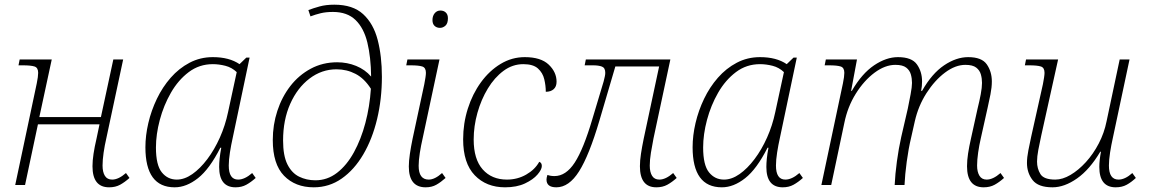

<svg xmlns="http://www.w3.org/2000/svg" viewBox="-20 -790 4906 820"><path d="M446 10Q375 10 375 -80Q375 -104 379.5 -133.5Q384 -163 392 -197L405 -259H142L87 0H45L137 -434Q140 -448 141.5 -460Q143 -472 143 -479Q143 -501 127.5 -506Q112 -511 78 -511H59L64 -536H201L148 -290H411L464 -536H506L434 -199Q427 -169 422.5 -138Q418 -107 418 -83Q418 -55 428 -39Q438 -23 459 -23Q486 -23 518 -51L533 -30Q513 -12 493 -1Q473 10 446 10Z M726 10Q601 10 601 -161Q601 -211 613.5 -264.5Q626 -318 650 -368Q674 -418 709 -458Q744 -498 789.5 -522Q835 -546 889 -546Q959 -546 1003 -516L1032 -544H1046L974 -202Q967 -171 962 -139Q957 -107 957 -83Q957 -23 997 -23Q1025 -23 1057 -51L1072 -30Q1052 -12 1032 -1Q1012 10 986 10Q916 10 916 -77Q916 -93 918 -113Q920 -133 925 -159H921Q875 -68 825.5 -29Q776 10 726 10ZM735 -23Q768 -23 801.5 -46.5Q835 -70 865.5 -110.5Q896 -151 919 -202.5Q942 -254 954 -311L991 -482Q970 -502 942.5 -509Q915 -516 889 -516Q831 -516 786 -482Q741 -448 710 -394Q679 -340 662.5 -278Q646 -216 646 -160Q646 -85 671 -54Q696 -23 735 -23Z M1320 10Q1241 10 1193 -39.5Q1145 -89 1145 -192Q1145 -257 1164.5 -316.5Q1184 -376 1220 -422.5Q1256 -469 1307 -496.5Q1358 -524 1420 -524Q1463 -524 1501 -508.5Q1539 -493 1565 -463Q1564 -546 1549 -608Q1534 -670 1498.5 -704.5Q1463 -739 1402 -739Q1372 -739 1349.5 -733.5Q1327 -728 1306 -720L1297 -747Q1318 -755 1345 -762.5Q1372 -770 1408 -770Q1487 -770 1531 -729.5Q1575 -689 1593 -619.5Q1611 -550 1611 -462Q1611 -367 1590.5 -281.5Q1570 -196 1531.5 -130.5Q1493 -65 1439.5 -27.5Q1386 10 1320 10ZM1327 -20Q1378 -20 1419.5 -52Q1461 -84 1491.5 -139.5Q1522 -195 1540.5 -265Q1559 -335 1564 -411Q1536 -455 1498.5 -474.5Q1461 -494 1417 -494Q1354 -494 1302 -454.5Q1250 -415 1219.5 -346.5Q1189 -278 1189 -190Q1189 -125 1207.5 -88Q1226 -51 1257.5 -35.5Q1289 -20 1327 -20Z M1859 -671Q1845 -671 1836 -679.5Q1827 -688 1827 -704Q1827 -722 1836.5 -733.5Q1846 -745 1861 -745Q1875 -745 1884 -736.5Q1893 -728 1893 -712Q1893 -690 1882.5 -680.5Q1872 -671 1859 -671ZM1798 10Q1726 10 1726 -79Q1726 -102 1730.5 -132.5Q1735 -163 1742 -197L1792 -430Q1795 -445 1797 -458.5Q1799 -472 1799 -479Q1799 -501 1783.5 -506Q1768 -511 1734 -511H1715L1720 -536H1857L1785 -199Q1778 -169 1773 -137Q1768 -105 1768 -82Q1768 -23 1811 -23Q1837 -23 1868 -51L1883 -30Q1863 -12 1843.5 -1Q1824 10 1798 10Z M2137 10Q2057 10 2007.5 -41.5Q1958 -93 1958 -195Q1958 -263 1978 -326Q1998 -389 2034 -438.5Q2070 -488 2118 -517Q2166 -546 2221 -546Q2290 -546 2323.5 -514Q2357 -482 2357 -441Q2357 -420 2344.5 -409Q2332 -398 2311 -398Q2311 -424 2304.5 -451.5Q2298 -479 2277.5 -497.5Q2257 -516 2215 -516Q2169 -516 2130.5 -487.5Q2092 -459 2063.5 -412Q2035 -365 2019 -308Q2003 -251 2003 -194Q2003 -110 2041.5 -66.5Q2080 -23 2145 -23Q2190 -23 2227.5 -44.5Q2265 -66 2283 -99Q2294 -95 2294 -81Q2294 -66 2275.5 -44.5Q2257 -23 2222 -6.5Q2187 10 2137 10Z M2356 10Q2314 10 2314 -23Q2314 -31 2318 -43Q2331 -38 2348 -38Q2397 -38 2434.5 -95.5Q2472 -153 2510 -282L2558 -442Q2561 -454 2563 -463Q2565 -472 2565 -479Q2565 -500 2551 -505.5Q2537 -511 2513 -511H2477L2482 -536H2843L2771 -199Q2765 -169 2760 -138Q2755 -107 2755 -83Q2755 -55 2765 -39Q2775 -23 2796 -23Q2823 -23 2855 -51L2870 -30Q2850 -12 2830 -1Q2810 10 2783 10Q2713 10 2713 -80Q2713 -104 2717.5 -133.5Q2722 -163 2729 -197L2795 -506H2608L2540 -275Q2496 -126 2453 -58Q2410 10 2356 10Z M3063 10Q2938 10 2938 -161Q2938 -211 2950.5 -264.5Q2963 -318 2987 -368Q3011 -418 3046 -458Q3081 -498 3126.5 -522Q3172 -546 3226 -546Q3296 -546 3340 -516L3369 -544H3383L3311 -202Q3304 -171 3299 -139Q3294 -107 3294 -83Q3294 -23 3334 -23Q3362 -23 3394 -51L3409 -30Q3389 -12 3369 -1Q3349 10 3323 10Q3253 10 3253 -77Q3253 -93 3255 -113Q3257 -133 3262 -159H3258Q3212 -68 3162.5 -29Q3113 10 3063 10ZM3072 -23Q3105 -23 3138.5 -46.5Q3172 -70 3202.5 -110.5Q3233 -151 3256 -202.5Q3279 -254 3291 -311L3328 -482Q3307 -502 3279.5 -509Q3252 -516 3226 -516Q3168 -516 3123 -482Q3078 -448 3047 -394Q3016 -340 2999.5 -278Q2983 -216 2983 -160Q2983 -85 3008 -54Q3033 -23 3072 -23Z M4181 10Q4110 10 4110 -80Q4110 -105 4114.5 -134.5Q4119 -164 4127 -199L4155 -326Q4163 -358 4168.5 -387Q4174 -416 4174 -436Q4174 -455 4169 -472.5Q4164 -490 4149 -501.5Q4134 -513 4103 -513Q4060 -513 4016 -480Q3972 -447 3937 -392.5Q3902 -338 3887 -272L3871 -201Q3860 -155 3852.5 -99.5Q3845 -44 3843 0H3801Q3803 -45 3810.5 -100.5Q3818 -156 3829 -205L3857 -326Q3863 -355 3869 -387Q3875 -419 3875 -436Q3875 -455 3870 -472.5Q3865 -490 3850 -501.5Q3835 -513 3804 -513Q3760 -513 3715 -479.5Q3670 -446 3635 -390Q3600 -334 3586 -265L3530 0H3488L3580 -434Q3583 -448 3584.5 -460Q3586 -472 3586 -479Q3586 -501 3570.5 -506Q3555 -511 3521 -511H3502L3507 -536H3640L3615 -402H3618Q3661 -476 3713 -511Q3765 -546 3815 -546Q3874 -546 3896 -515Q3918 -484 3918 -442Q3918 -422 3914 -402H3918Q3960 -476 4012 -511Q4064 -546 4115 -546Q4173 -546 4194.5 -515Q4216 -484 4216 -442Q4216 -417 4210 -386.5Q4204 -356 4198 -330L4169 -200Q4162 -170 4157.5 -138.5Q4153 -107 4153 -83Q4153 -56 4163 -39.5Q4173 -23 4194 -23Q4221 -23 4253 -51L4268 -30Q4248 -12 4228 -1Q4208 10 4181 10Z M4475 10Q4414 10 4390 -21Q4366 -52 4366 -94Q4366 -118 4372 -148Q4378 -178 4384 -206L4434 -430Q4437 -445 4439 -458.5Q4441 -472 4441 -479Q4441 -501 4425.5 -506Q4410 -511 4376 -511H4357L4362 -536H4499L4427 -211Q4420 -179 4414.5 -150Q4409 -121 4409 -100Q4409 -70 4423.5 -46.5Q4438 -23 4487 -23Q4518 -23 4552 -43Q4586 -63 4617.5 -97.5Q4649 -132 4672.5 -177Q4696 -222 4706 -272L4762 -536H4804L4733 -202Q4726 -171 4721 -139Q4716 -107 4716 -83Q4716 -23 4757 -23Q4785 -23 4816 -51L4831 -30Q4812 -12 4792 -1Q4772 10 4745 10Q4675 10 4675 -77Q4675 -105 4682 -142H4679Q4634 -66 4580 -28Q4526 10 4475 10Z"/></svg>

Font: Noto Serif ExtraLight
Style: Italic
Weight: 200
Italic angle: -12°
Designer: Monotype Design Team
Foundry: Monotype Imaging Inc.
Version: Version 2.014; ttfautohint (v1.8.4.7-5d5b)